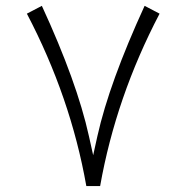

<svg xmlns="http://www.w3.org/2000/svg" viewBox="-20 -627 626 645"><path d="M293 -105.5 278.8 -169.4C252 -291 199.2 -437 120.6 -607.4L70.3 -581.1C168.5 -393.6 234.9 -200.7 270 -2H316.4C351.6 -200.7 418 -393.6 516.1 -581.1L465.8 -607.4C387.2 -436 334 -290 307.1 -169.4Z"/></svg>

Font: Shabnam Thin
Style: Regular
Weight: 100
Foundry: DejaVu fonts team - Redesigned by Saber Rastikerdar - Based on Vazir font
Version: Version 5.0.1